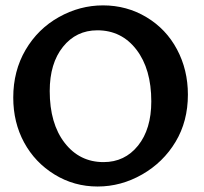

<svg xmlns="http://www.w3.org/2000/svg" viewBox="-20 -678 751 707"><path d="M339.4 8.8Q252.9 8.8 180.9 -35.4Q108.9 -79.6 68.8 -153.3Q28.8 -227.1 28.8 -318.8Q28.8 -417 74.2 -494.4Q119.6 -571.8 196.8 -615Q273.9 -658.2 359.4 -658.2Q446.8 -658.2 519.3 -614.7Q591.8 -571.3 631.8 -496.1Q671.9 -420.9 671.9 -329.6Q671.9 -231.4 626.5 -155.8Q581.1 -80.1 503.4 -35.6Q425.8 8.8 339.4 8.8ZM361.3 -81.1Q439.5 -81.1 488.3 -141.8Q537.1 -202.6 537.1 -304.7Q537.1 -423.8 482.4 -495.1Q427.7 -566.4 338.4 -566.4Q260.7 -566.4 211.9 -505.6Q163.1 -444.8 163.1 -342.8Q163.1 -223.1 218 -152.1Q272.9 -81.1 361.3 -81.1Z"/></svg>

Font: ALMAS
Style: Bold
Weight: 700
Designer: ALMAS Font/ by Husham Jawad Kadhim, derived from the Bainsely font by/ Paul James MIller
Foundry: High-Logic / Made with FontCreator
Version: Version 1.411;September 19, 2021;FontCreator 14.0.0.2814 32-